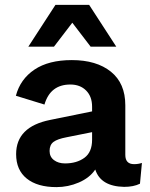

<svg xmlns="http://www.w3.org/2000/svg" viewBox="-20 -756 614 786"><path d="M276 -663 201 -565H96L207 -736H345L456 -565H351ZM529 -84Q546 -84 561 -89L553 -4Q527 9 488 9Q392 7 370 -62Q347 -28 303 -9Q259 10 211 10Q133 10 89.5 -25Q46 -60 46 -125Q46 -237 185 -265L357 -300V-319Q357 -361 332.5 -385.5Q308 -410 268 -410Q186 -410 162 -328L45 -364Q63 -432 121 -471Q179 -510 274 -510Q375 -510 434 -462.5Q493 -415 493 -325V-122Q493 -84 529 -84ZM246 -87Q294 -87 325.5 -110Q357 -133 357 -184V-215L252 -194Q215 -187 199 -175Q183 -163 183 -138Q183 -114 201 -100.5Q219 -87 246 -87Z"/></svg>

Font: Elaine Sans SemiBold
Style: Regular
Weight: 600
Designer: Wei Huang
Foundry: Wei Huang
Version: Version 2.001;December 24, 2019;FontCreator 12.0.0.2547 64-b